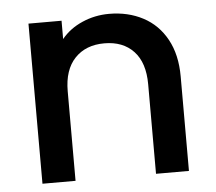

<svg xmlns="http://www.w3.org/2000/svg" viewBox="-45 -609 739 658"><g transform="rotate(-5 324.5 -280.0)"><path d="M75.2 0V-550.8H189V-487.8Q216.8 -522 260.5 -541Q304.2 -560.1 353 -560.1Q418 -560.1 469.5 -533Q521 -505.9 550 -452.9Q579.1 -399.9 579.1 -325.2V0H465.8V-308.1Q465.8 -382.3 429 -421.6Q392.1 -460.9 328.1 -460.9Q264.2 -460.9 226.6 -421.4Q189 -381.8 189 -308.1V0Z"/></g></svg>

Font: Poppins Medium
Style: Regular
Weight: 500
Designer: Ninad Kale (Devanagari), Jonny Pinhorn (Latin)
Foundry: Indian Type Foundry
Version: 4.004